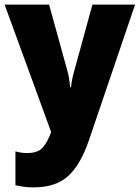

<svg xmlns="http://www.w3.org/2000/svg" viewBox="-20 -573 606 833"><path d="M125 240Q102 240 82 237Q62 234 47 231V84Q58 87 70.5 89Q83 91 98 91Q145 91 166 66.5Q187 42 202 0L0 -553H193L272 -267Q277 -251 280 -231Q283 -211 284 -195H288Q290 -213 293.5 -230.5Q297 -248 302 -265L381 -553H566L366 35Q330 141 276 190.5Q222 240 125 240Z"/></svg>

Font: Noto Sans SemiCondensed Black
Style: Regular
Weight: 900
Width: 4
Designer: Monotype Design Team
Foundry: Monotype Imaging Inc.
Version: Version 2.013; ttfautohint (v1.8.4.7-5d5b)